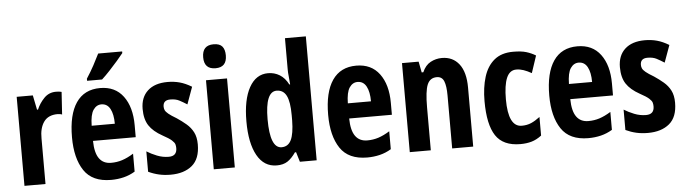

<svg xmlns="http://www.w3.org/2000/svg" viewBox="-48 -1015 4184 1173"><g transform="rotate(-5 2044.5 -429.0)"><path d="M302 -607Q308 -607 316.5 -606.5Q325 -606 337 -603L328 -465Q322 -468 312.5 -469Q303 -470 301 -470Q243 -470 216 -432Q189 -394 190 -330V-51H61V-597H160L178 -508H184Q200 -546 229.5 -576.5Q259 -607 302 -607Z M573 -606Q665 -606 714.5 -539.5Q764 -473 764 -361V-288H502Q503 -215 528 -180Q553 -145 601 -145Q637 -145 669.5 -155.5Q702 -166 739 -189V-79Q706 -59 669 -50Q632 -41 592 -41Q477 -41 426.5 -116.5Q376 -192 376 -321Q376 -460 426 -533Q476 -606 573 -606ZM572 -506Q542 -506 522.5 -477.5Q503 -449 502 -381H644Q644 -439 626 -472.5Q608 -506 572 -506ZM727 -807Q713 -789 689.5 -762Q666 -735 639.5 -706.5Q613 -678 590 -657H498V-670Q524 -710 544 -747Q564 -784 580 -817H727Z M1138 -211Q1138 -123 1089 -82Q1040 -41 957 -41Q919 -41 886 -48.5Q853 -56 821 -71V-196Q848 -179 883 -165Q918 -151 955 -151Q1005 -151 1005 -200Q1005 -212 1002 -223Q999 -234 983 -248.5Q967 -263 928 -284Q872 -315 846.5 -354Q821 -393 821 -456Q821 -527 864.5 -567Q908 -607 987 -607Q1026 -607 1061 -597.5Q1096 -588 1134 -565L1096 -460Q1071 -476 1049 -487.5Q1027 -499 994 -499Q950 -499 950 -459Q950 -447 954.5 -437Q959 -427 974.5 -414Q990 -401 1024 -381Q1054 -361 1080.5 -338.5Q1107 -316 1122.5 -286Q1138 -256 1138 -211Z M1287 -812Q1324 -812 1340 -793Q1356 -774 1356 -738Q1356 -665 1287 -665Q1217 -665 1217 -738Q1217 -812 1287 -812ZM1351 -597V-51H1222V-597Z M1608 -41Q1530 -41 1488 -116Q1446 -191 1446 -325Q1446 -458 1487.5 -532.5Q1529 -607 1603 -607Q1642 -607 1674 -587.5Q1706 -568 1727 -527H1732Q1730 -557 1727.5 -578Q1725 -599 1725 -620V-811H1853V-51H1750L1732 -111H1725Q1700 -75 1674 -58Q1648 -41 1608 -41ZM1647 -149Q1687 -149 1705.5 -187Q1724 -225 1725 -307V-339Q1725 -421 1706 -458.5Q1687 -496 1646 -496Q1576 -496 1576 -326Q1576 -149 1647 -149Z M2144 -606Q2236 -606 2285.5 -539.5Q2335 -473 2335 -361V-288H2073Q2074 -215 2099 -180Q2124 -145 2172 -145Q2208 -145 2240.5 -155.5Q2273 -166 2310 -189V-79Q2277 -59 2240 -50Q2203 -41 2163 -41Q2048 -41 1997.5 -116.5Q1947 -192 1947 -321Q1947 -460 1997 -533Q2047 -606 2144 -606ZM2143 -506Q2113 -506 2093.5 -477.5Q2074 -449 2073 -381H2215Q2215 -439 2197 -472.5Q2179 -506 2143 -506Z M2669 -607Q2736 -607 2774.5 -557.5Q2813 -508 2813 -413V-51H2684V-376Q2684 -434 2672 -463.5Q2660 -493 2628 -493Q2586 -493 2569.5 -453Q2553 -413 2553 -315V-51H2424V-597H2526L2539 -530H2549Q2567 -572 2599.5 -589.5Q2632 -607 2669 -607Z M3102 -41Q2996 -41 2951 -109.5Q2906 -178 2906 -321Q2906 -405 2926 -469.5Q2946 -534 2990 -570.5Q3034 -607 3106 -607Q3156 -607 3187 -597.5Q3218 -588 3244 -572L3209 -467Q3182 -482 3160 -489.5Q3138 -497 3116 -497Q3075 -497 3056 -452Q3037 -407 3037 -321Q3037 -152 3120 -152Q3152 -152 3177.5 -163Q3203 -174 3232 -196V-82Q3202 -59 3171 -50Q3140 -41 3102 -41Z M3500 -606Q3592 -606 3641.5 -539.5Q3691 -473 3691 -361V-288H3429Q3430 -215 3455 -180Q3480 -145 3528 -145Q3564 -145 3596.5 -155.5Q3629 -166 3666 -189V-79Q3633 -59 3596 -50Q3559 -41 3519 -41Q3404 -41 3353.5 -116.5Q3303 -192 3303 -321Q3303 -460 3353 -533Q3403 -606 3500 -606ZM3499 -506Q3469 -506 3449.5 -477.5Q3430 -449 3429 -381H3571Q3571 -439 3553 -472.5Q3535 -506 3499 -506Z M4065 -211Q4065 -123 4016 -82Q3967 -41 3884 -41Q3846 -41 3813 -48.5Q3780 -56 3748 -71V-196Q3775 -179 3810 -165Q3845 -151 3882 -151Q3932 -151 3932 -200Q3932 -212 3929 -223Q3926 -234 3910 -248.5Q3894 -263 3855 -284Q3799 -315 3773.5 -354Q3748 -393 3748 -456Q3748 -527 3791.5 -567Q3835 -607 3914 -607Q3953 -607 3988 -597.5Q4023 -588 4061 -565L4023 -460Q3998 -476 3976 -487.5Q3954 -499 3921 -499Q3877 -499 3877 -459Q3877 -447 3881.5 -437Q3886 -427 3901.5 -414Q3917 -401 3951 -381Q3981 -361 4007.5 -338.5Q4034 -316 4049.5 -286Q4065 -256 4065 -211Z"/></g></svg>

Font: Noto Sans Tamil UI ExtraCondensed
Style: Bold
Weight: 700
Width: 2
Designer: Jelle Bosma - Monotype Design Team
Foundry: Monotype Imaging Inc.
Version: Version 2.004; ttfautohint (v1.8.4.7-5d5b)